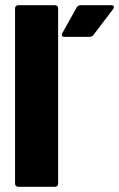

<svg xmlns="http://www.w3.org/2000/svg" viewBox="-20 -720 459 740"><path d="M50 0H192C199 0 204 -5 204 -12V-688C204 -695 199 -700 192 -700H50C43 -700 38 -695 38 -688V-12C38 -5 43 0 50 0ZM228 -578H325C331 -578 336 -580 340 -585L416 -685C418 -688 419 -690 419 -693C419 -697 416 -700 409 -700H291C285 -700 279 -697 276 -692L220 -592C216 -584 219 -578 228 -578Z"/></svg>

Font: Barlow Semi Condensed ExtraBold
Style: Regular
Weight: 800
Width: 4
Designer: Jeremy Tribby
Foundry: Tribby Type
Version: Version 1.422;hotconv 1.0.109;makeotfexe 2.5.65596